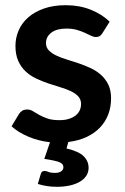

<svg xmlns="http://www.w3.org/2000/svg" viewBox="-20 -541 480 739"><path d="M374 -413Q369 -405 363.5 -401.8Q358 -398.5 349.5 -398.5Q340.5 -398.5 330.2 -403.5Q320 -408.5 306.5 -414.8Q293 -421 275.8 -426Q258.5 -431 235 -431Q198.5 -431 177.8 -415.5Q157 -400 157 -375Q157 -358.5 167.8 -347.2Q178.5 -336 196.2 -327.5Q214 -319 236.5 -312.2Q259 -305.5 282.2 -297.5Q305.5 -289.5 328 -279.2Q350.5 -269 368.2 -253.2Q386 -237.5 396.8 -215.5Q407.5 -193.5 407.5 -162.5Q407.5 -129.5 396.8 -101Q386 -72.5 365.2 -50.5Q344.5 -28.5 313.8 -14Q283 0.5 243 5.5L236 30.5Q283 41.5 302 60.2Q321 79 321 105Q321 122 312.2 135.5Q303.5 149 287.2 158.5Q271 168 248.5 173Q226 178 199 178Q178.5 178 160.8 175.2Q143 172.5 125.5 167L137 128.5Q140 117 151.5 117Q158.5 117 166.8 120.8Q175 124.5 191 124.5Q207.5 124.5 215.8 118.2Q224 112 224 103Q224 88.5 206 82.2Q188 76 150.5 70.5L172.5 6.5Q128 1.5 89 -15Q50 -31.5 24.5 -55L53 -102Q58.5 -110.5 66 -115Q73.5 -119.5 85 -119.5Q96.5 -119.5 106.8 -113Q117 -106.5 130.5 -99Q144 -91.5 162.2 -85Q180.5 -78.5 208.5 -78.5Q230.5 -78.5 246.2 -83.8Q262 -89 272.2 -97.5Q282.5 -106 287.2 -117.2Q292 -128.5 292 -140.5Q292 -158.5 281.2 -170Q270.5 -181.5 252.8 -190Q235 -198.5 212.2 -205.2Q189.5 -212 165.8 -220Q142 -228 119.2 -238.8Q96.5 -249.5 78.8 -266Q61 -282.5 50.2 -306.5Q39.5 -330.5 39.5 -364.5Q39.5 -396 52 -424.5Q64.5 -453 88.8 -474.2Q113 -495.5 149.2 -508.2Q185.5 -521 233 -521Q286 -521 329.5 -503.5Q373 -486 402 -457.5Z"/></svg>

Font: LatoLatin
Style: Bold
Weight: 700
Designer: Lukasz Dziedzic with Adam Twardoch and Botio Nikoltchev
Foundry: tyPoland Lukasz Dziedzic
Version: Version 2.015; 2015-08-06; http://www.latofonts.com/